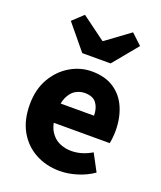

<svg xmlns="http://www.w3.org/2000/svg" viewBox="-142 -851 802 954"><g transform="rotate(20 259.0 -374.0)"><path d="M287.4 12Q216.1 12 158.9 -18.8Q101.8 -49.6 68.6 -107.6Q35.5 -165.7 35.5 -248.2Q35.5 -328.8 69.4 -386.9Q103.2 -444.9 156.9 -476.5Q210.6 -508 270.2 -508Q341.2 -508 388.1 -476.6Q435.1 -445.2 458.1 -391.3Q481.2 -337.4 481.2 -270Q481.2 -250.6 479.1 -232.6Q477.1 -214.5 474.6 -203.3H149.5L148.4 -304.7H354.6Q354.6 -344.3 335.9 -369.7Q317.2 -395.2 273.4 -395.2Q249.3 -395.2 226.1 -382.2Q203 -369.1 188 -337Q173 -305 174.2 -248.2Q175.3 -191.9 194.7 -159.9Q214.2 -127.9 244.1 -114.6Q274 -101.3 307 -101.3Q335.6 -101.3 362.4 -109.4Q389.2 -117.6 415.4 -133L463.2 -43.4Q425.8 -17.1 378.7 -2.6Q331.6 12 287.4 12ZM193.3 -576.9 85.2 -708.1 141.1 -760.4 266.2 -668.3H270.2L395.4 -760.4L451.3 -708.1L343.2 -576.9Z"/></g></svg>

Font: Source Sans 3 Variable
Style: Regular
Weight: 200
Designer: Paul D. Hunt
Foundry: Adobe Systems Incorporated
Version: Version 3.026